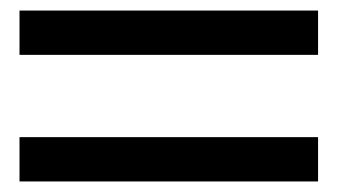

<svg xmlns="http://www.w3.org/2000/svg" viewBox="-20 -582 640 364"><path d="M17 -478V-562H583V-478ZM17 -238V-322H583V-238Z"/></svg>

Font: Victor Mono SemiBold
Style: Regular
Weight: 600
Monospace: yes
Designer: Rune Bjørnerås
Version: Version 1.561;gftools[0.9.30]